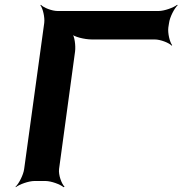

<svg xmlns="http://www.w3.org/2000/svg" viewBox="-20 -757 763 803"><path d="M684 -642 687 -661C690 -685 709 -722 723 -735L721 -737C706 -725 667 -711 643 -711H221C197 -711 162 -725 151 -737L149 -735C159 -722 168 -685 165 -661L81 -50C78 -26 59 11 45 24L46 26C61 14 100 0 124 0H170C194 0 232 14 246 26L250 24C237 11 224 -26 227 -50L294 -542C297 -566 292 -606 281 -618L278 -616C288 -603 334 -592 364 -592H627C651 -592 687 -578 698 -566L700 -568C690 -581 681 -618 684 -642Z"/></svg>

Font: Asimov
Style: EdgeWideIt
Weight: 500
Designer: Google
Version: Version 2.000980: 2014